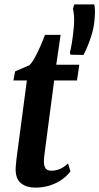

<svg xmlns="http://www.w3.org/2000/svg" viewBox="-20 -849 455 879"><path d="M189.5 -188Q187 -168 185 -153.5Q183 -139 182 -128.8Q181 -118.5 181 -109.5Q181 -88 189 -77.8Q197 -67.5 216 -67.5Q234.5 -67.5 253.8 -75.2Q273 -83 291.5 -101L302.5 -64Q284 -40.5 259 -24Q234 -7.5 204.5 1.2Q175 10 141.5 10Q103 10 77.2 -9.2Q51.5 -28.5 51.5 -75.5Q52 -84 52.8 -94.8Q53.5 -105.5 55.2 -119Q57 -132.5 59 -149Q61 -165.5 64 -186L103 -480.5H41.5L49 -522L114.5 -550.5Q127 -562.5 140.2 -586.8Q153.5 -611 165.5 -638.8Q177.5 -666.5 186 -689.5H257.5L237.5 -552.5H343L332.5 -480.5H228ZM362.5 -597.5 302.5 -598.5 300 -609Q305.5 -629 309.5 -655.2Q313.5 -681.5 317.5 -719.5Q320.5 -751.5 319 -773.2Q317.5 -795 314 -809L320 -829H411.5Q414.5 -817 414.8 -800.2Q415 -783.5 412.5 -755.5Q409.5 -724 401 -694.8Q392.5 -665.5 382.2 -640.8Q372 -616 362.5 -597.5Z"/></svg>

Font: Merriweather 24pt SemiCondensed
Style: Bold Italic
Weight: 700
Width: 4
Italic angle: -7.8°
Designer: Eben Sorkin
Foundry: Eben Sorkin
Version: Version 2.101